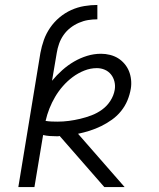

<svg xmlns="http://www.w3.org/2000/svg" viewBox="-20 -755 640 775"><path d="M54 0 143 -541Q148 -568 157 -593.5Q166 -619 182 -642.5Q198 -666 220 -684.5Q242 -703 267.5 -714.5Q293 -726 320 -730.5Q347 -735 373 -735V-677Q354 -677 335.5 -674Q317 -671 298.5 -663Q280 -655 264 -642.5Q248 -630 236.5 -613.5Q225 -597 218.5 -578.5Q212 -560 209 -541L190 -429Q209 -452 231.5 -472Q254 -492 279 -506.5Q304 -521 331.5 -529.5Q359 -538 388 -538Q406 -538 424 -533.5Q442 -529 456.5 -520Q471 -511 482.5 -497.5Q494 -484 500.5 -468Q507 -452 509 -433.5Q511 -415 508 -397Q504 -373 494.5 -350Q485 -327 469 -307Q453 -287 432 -272Q411 -257 388.5 -246Q366 -235 342.5 -227.5Q319 -220 295 -215L483 0H401L221 -206Q218 -205 214.5 -205Q211 -205 208 -205Q194 -205 180.5 -206Q167 -207 154 -210L119 0ZM212 -264Q235 -264 258 -267Q281 -270 304 -275.5Q327 -281 349.5 -289.5Q372 -298 392 -312.5Q412 -327 425.5 -348Q439 -369 443 -392Q446 -409 442 -425.5Q438 -442 428 -454.5Q418 -467 403 -473.5Q388 -480 371 -480Q345 -480 320 -470Q295 -460 273.5 -444Q252 -428 234 -407.5Q216 -387 202.5 -364Q189 -341 179.5 -317Q170 -293 164 -267Q176 -265 188 -264.5Q200 -264 212 -264Z"/></svg>

Font: Iosevka Curly Light Extended
Style: Italic
Weight: 300
Width: 7
Italic angle: -9°
Monospace: yes
Designer: Belleve Invis
Foundry: Belleve Invis
Version: Version 11.1.0; ttfautohint (v1.8.3)